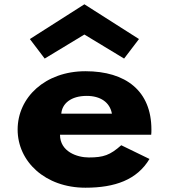

<svg xmlns="http://www.w3.org/2000/svg" viewBox="-20 -860 788 895"><path d="M119.2 -678 188.3 -587 373.4 -699 558.5 -587 627.8 -678 373.4 -840ZM684.8 -232C685.8 -238 685.8 -249 685.8 -256C685.8 -436 566.8 -528 378.2 -528C190.7 -528 62.2 -406 62.2 -256C62.2 -107 190.7 15 378.2 15C516.2 15 618.8 -22 676.8 -119L545.2 -183C493.2 -137 462.9 -126 394 -126C339.5 -126 259.7 -153 259.7 -232ZM265.7 -330C269.3 -377 310.5 -413 384.3 -413C447.2 -413 492 -384 501.7 -330Z"/></svg>

Font: Hussar
Style: BdSuprExt
Weight: 700
Foundry: Cannot Into Space Fonts
Version: Version 2.00